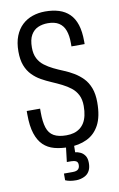

<svg xmlns="http://www.w3.org/2000/svg" viewBox="-97 -751 612 990"><g transform="rotate(-10 209.0 -255.5)"><path d="M211 12Q170 12 136.5 3Q103 -6 79.5 -28.5Q56 -51 43 -90.5Q30 -130 30 -191Q30 -196 30 -200.5Q30 -205 30 -209H100Q100 -204 100 -199Q100 -194 100 -189Q100 -140 110 -109Q120 -78 144.5 -64Q169 -50 210 -50Q232 -50 249.5 -55Q267 -60 281 -70.5Q295 -81 304.5 -96.5Q314 -112 319 -134Q324 -156 324 -184Q324 -218 312 -241.5Q300 -265 279.5 -281Q259 -297 234 -309.5Q209 -322 182 -333.5Q155 -345 130 -359Q105 -373 84.5 -394Q64 -415 52.5 -445Q41 -475 41 -518Q41 -565 54.5 -599Q68 -633 91.5 -655Q115 -677 146 -687.5Q177 -698 212 -698Q252 -698 284 -688Q316 -678 338.5 -656Q361 -634 372.5 -598.5Q384 -563 384 -512V-497H315V-516Q315 -554 305 -581Q295 -608 273 -622Q251 -636 215 -636Q187 -636 164 -626Q141 -616 127 -592Q113 -568 113 -526Q113 -492 125 -469Q137 -446 157.5 -430.5Q178 -415 202.5 -403Q227 -391 254 -380Q281 -369 306 -354Q331 -339 351.5 -318Q372 -297 384 -265.5Q396 -234 396 -190Q396 -116 372.5 -72Q349 -28 307 -8Q265 12 211 12ZM220 187Q202 187 188 184.5Q174 182 163 177V142H209Q229 142 237.5 134Q246 126 246 111Q246 96 236 91Q226 86 211 86H188L200 -15H240L239 44Q252 45 266 51.5Q280 58 289.5 72Q299 86 299 110Q299 134 291 149.5Q283 165 270 173Q257 181 243.5 184Q230 187 220 187Z"/></g></svg>

Font: Archivo ExtraCondensed Light
Style: Regular
Weight: 300
Width: 2
Designer: Hector Gatti
Foundry: Omnibus-Type
Version: Version 2.001